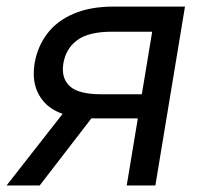

<svg xmlns="http://www.w3.org/2000/svg" viewBox="-46 -566 617 586"><path d="M428.2 0H340.8L418.5 -469.2H295.4Q225.1 -469.2 190.2 -443.8Q155.3 -418.5 147.5 -373Q140.1 -328.1 166.7 -303.2Q193.4 -278.3 262.7 -278.3H424.3L412.1 -204.6H244.6Q136.7 -204.6 92 -251Q47.4 -297.4 59.6 -373Q68.4 -423.8 97.9 -462.9Q127.4 -502 178.2 -523.9Q229 -545.9 301.3 -545.9H518.6ZM75.2 0H-25.9L167.5 -247.1H265.6Z"/></svg>

Font: Inter Variable
Style: Italic
Weight: 400
Italic angle: -9.39999°
Designer: Rasmus Andersson
Foundry: rsms
Version: Version 4.001;git-9221beed3